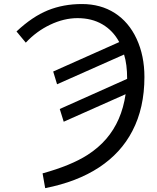

<svg xmlns="http://www.w3.org/2000/svg" viewBox="-20 -745 796 971"><path d="M208.5 206.5 195.3 131.8Q338.4 92.3 422.4 38.6Q478 2.9 517.1 -42.5Q556.2 -87.9 580.6 -144Q605 -200.2 615.2 -268.6L302.2 -129.4L282.2 -193.8L623 -346.2Q623 -419.9 607.4 -469.2L268.6 -318.8L249 -383.3L583 -532.2Q551.8 -590.3 498 -621.8Q444.3 -653.3 372.1 -653.3Q303.7 -653.3 233.9 -620.1Q164.1 -586.9 110.4 -529.3L63.5 -585.9Q143.6 -661.1 222.2 -692.9Q300.8 -724.6 394 -724.6Q489.3 -724.6 560.1 -679.2Q631.3 -633.8 670.9 -548.6Q710.4 -463.4 710.4 -355.5Q710.4 -199.2 649.4 -82.5Q591.8 28.8 480.7 101.8Q369.6 174.8 208.5 206.5Z"/></svg>

Font: Arimo
Style: Italic
Weight: 400
Italic angle: -12°
Designer: Steve Matteson
Foundry: Monotype Imaging Inc.
Version: Version 1.33